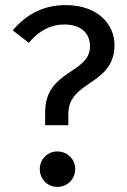

<svg xmlns="http://www.w3.org/2000/svg" viewBox="-20 -721 499 753"><path d="M205 -127C166 -127 136 -96 136 -58C136 -19 166 12 205 12C245 12 275 -19 275 -58C275 -96 245 -127 205 -127ZM238 -701C155 -701 87 -669 30 -602L93 -553C134 -603 182 -625 232 -625C294 -625 333 -594 333 -539C333 -431 157 -448 157 -280V-230H248V-275C248 -406 429 -385 429 -545C429 -625 364 -701 238 -701Z"/></svg>

Font: Fira Math
Style: Regular
Weight: 400
Designer: Xiangdong Zeng
Foundry: Xiangdong Zeng
Version: Version 0.3.4